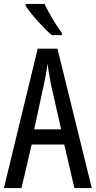

<svg xmlns="http://www.w3.org/2000/svg" viewBox="-20 -963 490 983"><path d="M208 -943H111V-934C137 -891 205 -817 245 -783H297V-794C269 -831 229 -897 208 -943ZM361 0H450L274 -714H173L0 0H90L142 -223H309ZM240 -535 293 -301H155L206 -536C214 -571 220 -607 223 -638C227 -607 233 -572 240 -535Z"/></svg>

Font: Noto Sans Sinhala ExtraCondensed
Style: Regular
Weight: 400
Width: 2
Designer: Jelle Bosma - Monotype Design Team
Foundry: Monotype Imaging Inc.
Version: Version 2.006